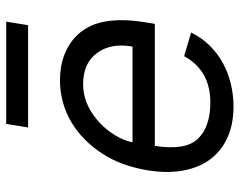

<svg xmlns="http://www.w3.org/2000/svg" viewBox="-98 -670 779 624"><g transform="rotate(-90 292.0 -357.5)"><path d="M51.1 -268.5Q58.2 -310.4 71.6 -347.3Q84.9 -384.2 106.2 -416.5Q127.1 -448.5 153.1 -473.7Q179 -498.9 209 -516.5Q239 -534.1 272.9 -543.3Q306.8 -552.6 343.8 -552.6Q365.1 -552.6 385.8 -549.2Q406.6 -545.8 425.8 -538.5Q445 -531.2 462.4 -519.9Q479.8 -508.5 494 -492.5Q508.5 -476.6 518.8 -455.6Q529.1 -434.7 534.1 -408.4Q539.1 -382.1 538.9 -350.1Q538.7 -318.2 532.7 -279.8L527 -244.3H130.3Q114.7 -144.2 153.8 -104Q192.8 -63.9 271.3 -63.9Q323.2 -63.9 360.8 -85Q398.4 -106.2 421.9 -149.1L498.6 -126.4Q482.2 -92 456.5 -66.1Q430.8 -40.1 399.1 -22.9Q367.5 -5.7 331.5 2.8Q295.5 11.4 258.5 11.4Q199.6 11.4 155.9 -8.9Q112.2 -29.1 85.6 -65.9Q58.9 -102.6 49.9 -154.1Q40.8 -205.6 51.1 -268.5ZM142 -316.8H453.1Q465.6 -386.7 432.5 -431.8Q399.5 -477.3 331 -477.3Q285.9 -477.3 245.4 -453.5Q227.3 -442.8 210.6 -428.1Q193.9 -413.4 180 -395.4Q166.2 -377.5 156.2 -357.6Q146.3 -337.7 142 -316.8ZM201.7 -727.3H534.1L522.7 -656.2H190.3Z"/></g></svg>

Font: Inter P
Style: Italic
Weight: 400
Italic angle: -9.40001°
Designer: Rasmus Andersson
Foundry: rsms
Version: Version 3.018;git-588b23468